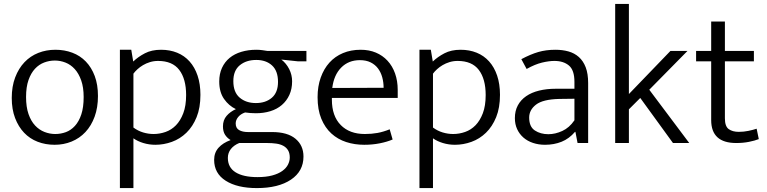

<svg xmlns="http://www.w3.org/2000/svg" viewBox="-20 -730 3914 980"><path d="M480 -240Q480 -181 463 -134.5Q446 -88 416 -56Q386 -24 345.5 -7.5Q305 9 259 9Q212 9 172 -6.5Q132 -22 103 -52.5Q74 -83 57 -127.5Q40 -172 40 -230Q40 -289 57.5 -335Q75 -381 105 -412.5Q135 -444 175.5 -460Q216 -476 263 -476Q309 -476 349 -461Q389 -446 418 -416Q447 -386 463.5 -342Q480 -298 480 -240ZM407 -235Q407 -284 394.5 -319.5Q382 -355 361.5 -377.5Q341 -400 314.5 -410.5Q288 -421 260 -421Q232 -421 205.5 -411Q179 -401 158.5 -379Q138 -357 125.5 -321.5Q113 -286 113 -235Q113 -184 125.5 -148Q138 -112 159 -89.5Q180 -67 207 -56.5Q234 -46 262 -46Q290 -46 316 -55.5Q342 -65 362.5 -87.5Q383 -110 395 -146Q407 -182 407 -235Z M773 9Q741 9 711.5 0Q682 -9 661 -24V230H592V-476H650L660 -416Q685 -440 719.5 -458Q754 -476 802 -476Q847 -476 884 -461Q921 -446 947.5 -416.5Q974 -387 988.5 -344Q1003 -301 1003 -246Q1003 -180 983.5 -132Q964 -84 931.5 -52.5Q899 -21 857.5 -6Q816 9 773 9ZM787 -419Q765 -419 745.5 -413Q726 -407 710 -397.5Q694 -388 681.5 -376.5Q669 -365 661 -354V-79Q684 -62 710.5 -54Q737 -46 764 -46Q795 -46 825 -56.5Q855 -67 878 -90.5Q901 -114 915.5 -152Q930 -190 930 -245Q930 -327 895 -373Q860 -419 787 -419Z M1099 -314Q1099 -353 1113 -383.5Q1127 -414 1152 -434.5Q1177 -455 1212 -465.5Q1247 -476 1288 -476Q1305 -476 1318.5 -474Q1332 -472 1345 -470H1544V-417H1500L1416 -426Q1441 -407 1456 -377.5Q1471 -348 1471 -315Q1471 -276 1457 -245.5Q1443 -215 1418.5 -194Q1394 -173 1360 -162.5Q1326 -152 1286 -152Q1272 -152 1258.5 -153Q1245 -154 1231 -156Q1208 -148 1195.5 -132.5Q1183 -117 1183 -100Q1183 -76 1200.5 -66Q1218 -56 1246 -56H1369Q1447 -56 1488 -22Q1529 12 1529 69Q1529 144 1465 187Q1401 230 1291 230Q1191 230 1132 192.5Q1073 155 1073 86Q1073 49 1095.5 24Q1118 -1 1157 -15Q1139 -26 1128.5 -42.5Q1118 -59 1118 -85Q1118 -117 1136.5 -138.5Q1155 -160 1184 -173Q1148 -190 1123.5 -225Q1099 -260 1099 -314ZM1201 0Q1174 11 1158.5 30.5Q1143 50 1143 76Q1143 125 1182.5 149.5Q1222 174 1294 174Q1338 174 1369.5 165.5Q1401 157 1421 142.5Q1441 128 1450 110Q1459 92 1459 74Q1459 52 1450.5 37.5Q1442 23 1426.5 14.5Q1411 6 1390 3Q1369 0 1344 0ZM1399 -312Q1399 -368 1368.5 -396Q1338 -424 1288 -424Q1237 -424 1204 -397Q1171 -370 1171 -316Q1171 -259 1203.5 -231.5Q1236 -204 1286 -204Q1336 -204 1367.5 -231Q1399 -258 1399 -312Z M2010 -230H1674V-221Q1674 -138 1719 -92Q1764 -46 1842 -46Q1877 -46 1907 -51.5Q1937 -57 1969 -70L1984 -18Q1956 -6 1918.5 1.5Q1881 9 1839 9Q1790 9 1747 -5Q1704 -19 1671.5 -48.5Q1639 -78 1620 -124Q1601 -170 1601 -234Q1601 -289 1617 -334Q1633 -379 1661.5 -410.5Q1690 -442 1730.5 -459Q1771 -476 1821 -476Q1864 -476 1898.5 -461.5Q1933 -447 1958 -420Q1983 -393 1996.5 -355Q2010 -317 2010 -271ZM1938 -282Q1938 -310 1931 -335.5Q1924 -361 1909.5 -380.5Q1895 -400 1872 -411.5Q1849 -423 1817 -423Q1759 -423 1721.5 -385Q1684 -347 1676 -281Z M2302 9Q2270 9 2240.5 0Q2211 -9 2190 -24V230H2121V-476H2179L2189 -416Q2214 -440 2248.5 -458Q2283 -476 2331 -476Q2376 -476 2413 -461Q2450 -446 2476.5 -416.5Q2503 -387 2517.5 -344Q2532 -301 2532 -246Q2532 -180 2512.5 -132Q2493 -84 2460.5 -52.5Q2428 -21 2386.5 -6Q2345 9 2302 9ZM2316 -419Q2294 -419 2274.5 -413Q2255 -407 2239 -397.5Q2223 -388 2210.5 -376.5Q2198 -365 2190 -354V-79Q2213 -62 2239.5 -54Q2266 -46 2293 -46Q2324 -46 2354 -56.5Q2384 -67 2407 -90.5Q2430 -114 2444.5 -152Q2459 -190 2459 -245Q2459 -327 2424 -373Q2389 -419 2316 -419Z M2641 -428Q2688 -453 2727.5 -464.5Q2767 -476 2815 -476Q2851 -476 2881.5 -467.5Q2912 -459 2934.5 -439Q2957 -419 2969.5 -386.5Q2982 -354 2982 -306V0H2928L2917 -57H2915Q2885 -22 2846.5 -6.5Q2808 9 2762 9Q2729 9 2700.5 -0.5Q2672 -10 2651.5 -28Q2631 -46 2619.5 -71Q2608 -96 2608 -127Q2608 -164 2623 -192Q2638 -220 2665.5 -239Q2693 -258 2731.5 -267.5Q2770 -277 2817 -277H2912V-312Q2912 -372 2884 -395.5Q2856 -419 2810 -419Q2782 -419 2746.5 -410.5Q2711 -402 2668 -378ZM2912 -226 2834 -225Q2751 -223 2716 -196Q2681 -169 2681 -130Q2681 -83 2710 -64Q2739 -45 2779 -45Q2814 -45 2850 -61.5Q2886 -78 2912 -116Z M3190 -172V0H3120V-710H3190V-250L3402 -470H3489L3294 -272L3498 0H3415L3248 -230Z M3828 -417H3680V-126Q3680 -85 3699.5 -71Q3719 -57 3751 -57Q3776 -57 3800 -62Q3824 -67 3842 -73L3853 -20Q3833 -12 3803 -6Q3773 0 3738 0Q3610 0 3610 -117V-417H3533V-470H3610V-620H3680V-470H3828Z"/></svg>

Font: Mukta Malar Light
Style: Regular
Weight: 300
Designer: Aadarsh Rajan, Girish Dalvi, Yashodeep Gholap
Foundry: Ek Type
Version: Version 2.538;PS 1.000;hotconv 16.6.51;makeotf.lib2.5.65220;